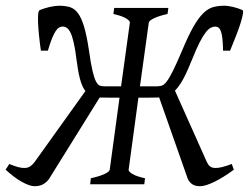

<svg xmlns="http://www.w3.org/2000/svg" viewBox="-47 -643 869 670"><path d="M769 -50.8Q750.5 -37.1 733.2 -26.4Q715.8 -15.6 700.7 -8.3Q685.5 -1 673.1 2.9Q660.6 6.8 651.9 6.8Q632.8 6.8 622.6 -1Q612.3 -8.8 607.9 -20L508.3 -303.2Q506.8 -302.7 504.9 -302.7H502Q488.8 -302.2 470.2 -302.2H436L401.9 -50.8Q400.9 -44.9 414.3 -36.4Q427.7 -27.8 459 -21L456.5 0H267.6L270 -21Q300.8 -27.8 317.9 -35.9Q335 -43.9 335.9 -50.8L370.1 -302.2H336.4Q318.4 -302.2 304.7 -302.7H300.8L125 -20Q117.7 -8.8 105.2 -1Q92.8 6.8 73.7 6.8Q56.6 6.8 29.5 -8.3Q2.4 -23.4 -27.3 -50.8L-14.6 -70.8Q3.9 -63 17.3 -59.6Q30.8 -56.2 41 -56.9Q51.3 -57.6 58.8 -62.7Q66.4 -67.9 73.7 -77.6L251 -325.2Q239.3 -340.3 232.2 -367.2Q225.1 -394 219.7 -437Q215.3 -472.7 210.2 -494.6Q205.1 -516.6 199 -529.1Q192.9 -541.5 186 -545.9Q179.2 -550.3 171.9 -550.3Q165 -550.3 159.2 -546.9Q153.3 -543.5 147.2 -534.4Q141.1 -525.4 134.5 -509Q127.9 -492.7 120.1 -466.3H95.7Q91.8 -492.7 89.4 -517.3Q86.9 -542 85.9 -561.5Q85 -581.1 86.2 -593.5Q87.4 -606 91.8 -607.9Q99.1 -610.8 108.2 -613.8Q117.2 -616.7 126.2 -618.7Q135.3 -620.6 143.8 -621.8Q152.3 -623 158.7 -623Q180.7 -623 196.8 -618.2Q212.9 -613.3 225.1 -596.9Q237.3 -580.6 246.6 -549.3Q255.9 -518.1 263.7 -465.3Q270 -420.4 275.9 -395.5Q281.7 -370.6 288.1 -358.6Q294.4 -346.7 301.5 -344.2Q308.6 -341.8 318.4 -341.8H375.5L406.2 -564Q407.2 -569.8 393.3 -578.6Q379.4 -587.4 348.6 -594.2L351.6 -615.2H540.5L537.6 -594.2Q506.8 -587.4 490 -579.1Q473.1 -570.8 472.2 -564L441.4 -341.8H500Q509.8 -341.8 517.6 -344.2Q525.4 -346.7 534.7 -358.6Q543.9 -370.6 556.4 -395.5Q568.8 -420.4 587.9 -465.3Q609.9 -518.1 627.7 -549.3Q645.5 -580.6 662.4 -596.9Q679.2 -613.3 696.8 -618.2Q714.4 -623 735.8 -623Q742.2 -623 750.2 -621.8Q758.3 -620.6 766.8 -618.7Q775.4 -616.7 783.7 -613.8Q792 -610.8 798.8 -607.9Q802.7 -606 800.5 -593.5Q798.3 -581.1 792.2 -561.5Q786.1 -542 776.4 -517.3Q766.6 -492.7 755.9 -466.3H731.4Q731 -492.7 729 -509Q727.1 -525.4 723.6 -534.4Q720.2 -543.5 715.1 -546.9Q710 -550.3 703.6 -550.3Q696.3 -550.3 688 -545.9Q679.7 -541.5 670.2 -529.1Q660.6 -516.6 649.4 -494.6Q638.2 -472.7 624 -437Q607.4 -395.5 593.3 -368.9Q579.1 -342.3 563.5 -326.7L674.8 -77.6Q679.2 -67.9 685.5 -62.7Q691.9 -57.6 701.9 -56.9Q711.9 -56.2 726.6 -59.6Q741.2 -63 761.7 -70.8Z"/></svg>

Font: Gentium Plus CyrE
Style: Italic
Weight: 400
Italic angle: -8°
Designer: J. Victor Gaultney, Annie Olsen, Iska Routamaa, Becca Hirsbrunner
Foundry: SIL International
Version: Version 5.000